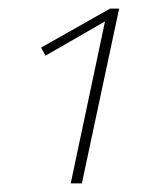

<svg xmlns="http://www.w3.org/2000/svg" viewBox="-20 -428 360 448"><path d="M258 -408 171 0H145L225 -378L86 -298L76 -317L237 -408Z"/></svg>

Font: Ysabeau Extralight
Style: Italic
Weight: 200
Italic angle: -12°
Designer: Christian Thalmann (Catharsis Fonts)
Version: Version 0.003